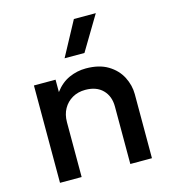

<svg xmlns="http://www.w3.org/2000/svg" viewBox="-112 -851 841 943"><g transform="rotate(-15 308.0 -380.0)"><path d="M76.5 0V-495H186.5V-432Q217.5 -473.5 258.5 -491.8Q299.5 -510 343.5 -510Q411.5 -510 456 -483Q500.5 -456 522.2 -413.5Q544 -371 544 -326V0H434V-292Q434 -345 402.2 -377Q370.5 -409 314 -409Q277 -409 248.2 -392.5Q219.5 -376 203 -346.8Q186.5 -317.5 186.5 -278.5V0ZM256.5 -585 350.5 -759.5H462L357.5 -585Z"/></g></svg>

Font: Geologica EX
Style: Regular
Weight: 400
Designer: Sindre Bremnes, Frode Helland
Foundry: Monokrom Skriftforlag AS
Version: Version 1.010;gftools[0.9.28]